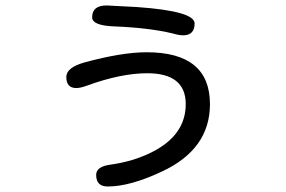

<svg xmlns="http://www.w3.org/2000/svg" viewBox="-20 -593 1040 697"><path d="M686.5 -507.8Q686.5 -464.8 644.5 -464.8Q629.9 -464.8 606.4 -471.7Q520.5 -492.2 395.5 -497.1Q314.5 -500 314.5 -530.3Q314.5 -573.2 367.2 -573.2L477.5 -567.4Q686.5 -552.7 686.5 -507.8ZM742.2 -214.8Q742.2 -50.8 566.4 30.3Q452.1 84 371.1 84Q329.1 84 329.1 42Q329.1 11.7 379.9 4.9Q422.9 -1 464.8 -13.7Q654.3 -75.2 654.3 -214.8Q654.3 -327.1 514.6 -327.1Q418.9 -327.1 295.9 -282.2Q272.5 -273.4 256.8 -273.4Q220.7 -273.4 220.7 -313.5Q220.7 -347.7 286.1 -366.2Q421.9 -403.3 512.7 -403.3Q742.2 -403.3 742.2 -214.8Z"/></svg>

Font: FakePearl
Style: Regular
Weight: 400
Version: Version 1.2